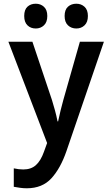

<svg xmlns="http://www.w3.org/2000/svg" viewBox="-20 -766 603 1031"><path d="M124 245Q106 245 88 242.5Q70 240 54 237V138Q81 144 105 144Q147 144 173 120.5Q199 97 216 49L233 2L25 -542H154L259 -229Q267 -203 275 -174Q283 -145 289 -114H292Q298 -144 305.5 -173.5Q313 -203 320 -229L409 -542H538L337 45Q305 138 256 191.5Q207 245 124 245ZM390 -613Q363 -613 345 -630Q327 -647 327 -680Q327 -714 345 -730Q363 -746 390 -746Q416 -746 434 -729.5Q452 -713 452 -680Q452 -647 434 -630Q416 -613 390 -613ZM172 -613Q145 -613 127.5 -630Q110 -647 110 -680Q110 -714 127.5 -730Q145 -746 172 -746Q198 -746 216 -729.5Q234 -713 234 -680Q234 -647 216 -630Q198 -613 172 -613Z"/></svg>

Font: Noto Sans Mono SemiCondensed SemiBold
Style: Regular
Weight: 600
Width: 4
Designer: Monotype Design Team
Foundry: Monotype Imaging Inc.
Version: Version 2.014; ttfautohint (v1.8.4.7-5d5b)